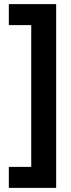

<svg xmlns="http://www.w3.org/2000/svg" viewBox="-20 -748 346 933"><path d="M22.9 63H131.8V-626H22.9V-728H252.9V165H22.9Z"/></svg>

Font: Open Sans Condensed
Style: Bold
Weight: 700
Width: 3
Designer: Monotype Design Team
Foundry: Monotype Imaging Inc.
Version: Version 3.003; ttfautohint (v1.8.4)